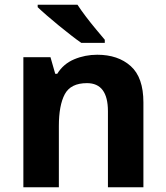

<svg xmlns="http://www.w3.org/2000/svg" viewBox="-20 -786 697 806"><path d="M388.2 -556.2Q475.6 -556.2 528.8 -508.5Q582 -460.9 582 -356V0H433.1V-318.8Q433.1 -437 345.2 -437Q276.9 -437 252 -390.6Q227.1 -344.2 227.1 -256.8V0H78.1V-545.9H191.9L211.9 -476.1H220.2Q246.1 -518.1 291.5 -537.1Q336.9 -556.2 388.2 -556.2ZM305.2 -766.1Q319.8 -743.7 340.6 -716.3Q361.3 -689 382.8 -663.3Q404.3 -637.7 419.9 -619.1V-606H321.3Q302.2 -619.1 276.9 -638.9Q251.5 -658.7 224.9 -680.4Q198.2 -702.1 175.3 -722.2Q152.3 -742.2 138.2 -755.9V-766.1Z"/></svg>

Font: Open Sans
Style: Bold
Weight: 700
Designer: Monotype Design Team
Foundry: Monotype Imaging Inc.
Version: Version 3.000; ttfautohint (v1.8.4)